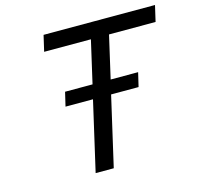

<svg xmlns="http://www.w3.org/2000/svg" viewBox="-106 -841 981 952"><g transform="rotate(-15 385.0 -364.5)"><path d="M211 -357 228 -429H369L419 -647H179L198 -729H770L751 -647H512L462 -429H603L586 -357H445L363 0H270L352 -357Z"/></g></svg>

Font: Miedinger
Style: Italic
Weight: 400
Italic angle: -13°
Version: Version 001.000